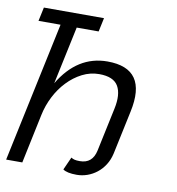

<svg xmlns="http://www.w3.org/2000/svg" viewBox="-99 -705 720 783"><g transform="rotate(10 261.0 -313.0)"><path d="M20 -637.2H269L256.8 -580.1H166L115.2 -340.8Q189.9 -465.8 314 -465.8Q481.9 -465.8 441.9 -280.8L403.8 -101.1Q397.9 -74.2 384.5 -53.2Q371.1 -32.2 353 -18.1Q335 -3.9 313.5 3.7Q292 11.2 270 11.2Q229 11.2 212.9 -1L236.8 -54.2Q243.2 -49.8 251 -47.9Q258.8 -45.9 272.9 -45.9Q325.2 -45.9 336.9 -101.1L375 -280.8Q388.2 -341.8 368.7 -375.5Q349.1 -409.2 290 -409.2Q252.9 -409.2 219.5 -392.1Q186 -375 158.9 -346.4Q131.8 -317.9 113 -281Q94.2 -244.1 85.9 -204.1L43 0H-23.9L99.1 -580.1H7.8Z"/></g></svg>

Font: Anonymous Pro
Style: Italic
Weight: 400
Italic angle: -12°
Monospace: yes
Designer: Mark Simonson
Version: Version 1.003